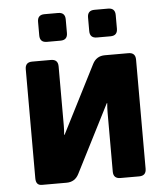

<svg xmlns="http://www.w3.org/2000/svg" viewBox="-51 -750 694 796"><g transform="rotate(-5 296.0 -352.0)"><path d="M91.3 0Q66.4 0 66.4 -29.3V-483.4Q66.4 -512.7 95.7 -512.7H173.8Q203.1 -512.7 203.1 -483.4V-237.8Q203.1 -218.3 201.2 -198.7H203.1L346.7 -481Q362.8 -512.7 397.9 -512.7H496.1Q525.4 -512.7 525.4 -483.4V-29.3Q525.4 0 496.1 0H418Q388.7 0 388.7 -29.3V-274.9Q388.7 -294.9 390.6 -314H388.7L245.1 -31.7Q229 0 193.8 0ZM163.6 -588.9Q134.3 -588.9 134.3 -618.2V-674.8Q134.3 -704.1 163.6 -704.1H220.2Q249.5 -704.1 249.5 -674.8V-618.2Q249.5 -588.9 220.2 -588.9ZM371.6 -588.9Q342.3 -588.9 342.3 -618.2V-674.8Q342.3 -704.1 371.6 -704.1H428.2Q457.5 -704.1 457.5 -674.8V-618.2Q457.5 -588.9 428.2 -588.9Z"/></g></svg>

Font: Istok
Style: Bold
Weight: 700
Designer: Andrey V. Panov
Foundry: Andrey V. Panov
Version: Version 1.0.1